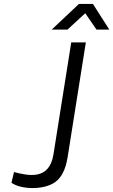

<svg xmlns="http://www.w3.org/2000/svg" viewBox="-20 -947 574 973"><path d="M242 -797H322L412 -880L469 -797H534L451 -927H380ZM38 -21C85 13 192 16 250 -18C305 -50 318 -118 325 -165L415 -732H341L251 -165C230 -31 122 -57 51 -75Z"/></svg>

Font: Exo
Style: Regular Italic
Weight: 400
Designer: Natanael Gama
Version: Version 1.00